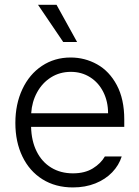

<svg xmlns="http://www.w3.org/2000/svg" viewBox="-20 -781 589 811"><path d="M44.9 -261.7Q44.9 -341.3 74.5 -404.3Q104 -467.3 157.2 -502.7Q210.4 -538.1 278.3 -538.1Q338.4 -538.1 390.1 -509.3Q441.9 -480.5 473.4 -421.4Q504.9 -362.3 504.9 -276.4V-245.1H111.3Q112.8 -185.5 134.8 -141.4Q156.7 -97.2 196.3 -73Q235.8 -48.8 288.1 -48.8Q338.4 -48.8 372.3 -69.8Q406.2 -90.8 422.9 -120.1H494.1Q482.4 -83 453.9 -53.2Q425.3 -23.4 382.8 -6.3Q340.3 10.7 288.1 10.7Q214.4 10.7 159.4 -23.7Q104.5 -58.1 74.7 -119.9Q44.9 -181.6 44.9 -261.7ZM436.5 -302.7Q436.5 -352.1 416.5 -392.1Q396.5 -432.1 360.6 -454.8Q324.7 -477.5 279.3 -477.5Q232.4 -477.5 195.3 -454.1Q158.2 -430.7 136.5 -390.6Q114.7 -350.6 111.8 -302.7ZM140.6 -760.7H218.8L305.7 -603.5H247.1Z"/></svg>

Font: Pretendard JP Light
Style: Regular
Weight: 300
Designer: Base glyphs from Inter by Rasmus Andersson; Hangeul glyphs from Noto Sans CJK(Source Han Sans) by Jang Soo-young and Kan
Foundry: Kil Hyung-jin
Version: Version 1.309